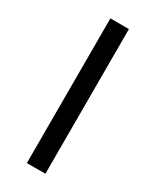

<svg xmlns="http://www.w3.org/2000/svg" viewBox="-174 -705 610 754"><g transform="rotate(30 131.5 -328.0)"><path d="M90 -656V0H174V-656Z"/></g></svg>

Font: Cambridge Sans
Style: Regular
Weight: 400
Version: Version 2.020;PS 002.020;hotconv 1.0.88;makeotf.lib2.5.64775